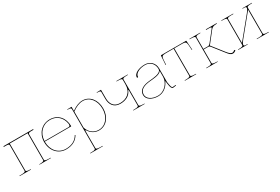

<svg xmlns="http://www.w3.org/2000/svg" viewBox="80 -1608 4280 2934"><g transform="rotate(-30 2219.5 -141.0)"><path d="M552 -520H28V-507.5H67.5C106 -507.5 120 -501 120 -482.5V-35C120 -20.5 113.5 -7.5 45 -7.5H15V0H215V-7.5H207.5C139 -7.5 132.5 -20.5 132.5 -35V-507.5H447.5V-35C447.5 -20.5 441 -7.5 372.5 -7.5H365V0H565V-7.5H535C466.5 -7.5 460 -20.5 460 -35V-482.5C460 -501 474 -507.5 512.5 -507.5H552Z M1040.5 -275H611.5V-275.5C618 -415.5 713 -512.5 843.5 -512.5C962.5 -512.5 1042 -435.5 1061.5 -324C1062.5 -319.5 1063 -314.5 1063 -309C1063 -292.5 1058 -275 1040.5 -275ZM611 -265H1073.5C1075.5 -265 1078.5 -266.5 1078.5 -270C1078.5 -415 986.5 -522.5 843.5 -522.5C705.5 -522.5 603 -418 598.5 -270.5V-260C598.5 -109.5 698 2.5 838.5 2.5C954.5 2.5 1028 -48.5 1067 -118L1058 -123C1020.5 -56.5 951.5 -7.5 838.5 -7.5C704.5 -7.5 611 -114 611 -260Z M1231 -436C1293 -483 1358.5 -512.5 1422 -512.5C1540.5 -512.5 1626 -406.5 1626 -260C1626 -113.5 1538 -7.5 1417 -7.5C1326.5 -7.5 1258 -67 1231 -154.5ZM1231 205V-87C1231 -100 1233 -105.5 1236 -105.5C1239.5 -105.5 1244.5 -99.5 1249.5 -91.5C1286 -34.5 1344.5 2.5 1417 2.5C1545.5 2.5 1638.5 -108 1638.5 -260C1638.5 -412 1547.5 -522.5 1422 -522.5C1357.5 -522.5 1292 -493.5 1231 -448.5V-521.5L1166 -520H1153.5V-512.5H1166C1204.5 -512.5 1218.5 -506 1218.5 -487.5V205C1218.5 219.5 1212 232.5 1143.5 232.5H1123.5V240H1343.5V232.5H1306C1237.5 232.5 1231 219.5 1231 205Z M2220.5 -520H2020.5V-512.5H2040.5C2106.5 -512.5 2115.5 -502 2115.5 -486.5V-409C2115.5 -264 2021 -199 1903 -199C1796.5 -199 1750.5 -275 1750.5 -369V-521.5L1685.5 -520H1673V-512.5H1685.5C1724 -512.5 1738 -506 1738 -487.5V-367.5C1738 -268 1790 -187.5 1903 -187.5C1996.5 -187.5 2073 -226 2102.5 -297.5C2106 -306.5 2110 -310 2112 -310C2114.5 -310 2115.5 -303 2115.5 -294.5V-35C2115.5 -20.5 2109 -7.5 2040.5 -7.5H2020.5V0H2220.5V-7.5H2203C2134.5 -7.5 2128 -20.5 2128 -35V-486.5C2128 -502 2137 -512.5 2203 -512.5H2220.5Z M2671.5 -323V-222.5C2671.5 -116.5 2580 -7.5 2461.5 -7.5C2355.5 -7.5 2279 -59 2279 -130C2279 -217.5 2361 -249.5 2462 -260C2517 -265.5 2638 -267.5 2671.5 -323ZM2519.5 -522.5C2409 -522.5 2319 -473.5 2319 -413C2319 -406.5 2323 -402.5 2329.5 -402.5C2336 -402.5 2340 -406.5 2340 -413C2340 -468 2421 -512.5 2521 -512.5C2609.5 -512.5 2671 -448 2671.5 -360.5V-357.5C2671.5 -352.5 2670.5 -347 2669 -341.5C2650.5 -281 2523 -276.5 2461 -270C2359 -259.5 2266.5 -226 2266.5 -130C2266.5 -53 2348.5 2.5 2461.5 2.5C2551.5 2.5 2626 -57 2660.5 -131C2663.5 -138 2666 -141.5 2668 -141.5C2670 -141.5 2671.5 -137 2671.5 -128V-117C2671.5 -113 2677 -83.5 2679.5 -68C2686 -27.5 2697.5 2.5 2722 2.5H2722.5L2777 -5L2776 -15L2722.5 -10C2708.5 -10.5 2699 -28 2692 -70L2684 -117.5V-360.5C2684 -454.5 2615 -522.5 2519.5 -522.5Z M3037.5 -35V-510H3182.5C3233 -510 3247.5 -495 3251 -447.5L3257 -354.5L3265 -355.5L3254.5 -515.5C3254.5 -519 3251 -520 3249.5 -520H2810.5C2809 -520 2805.5 -519 2805.5 -515.5L2795 -355.5L2803 -354.5L2809 -447.5C2812.5 -495 2827 -510 2877.5 -510H3025V-35C3025 -20.5 3018.5 -7.5 2950 -7.5H2930V0H3130V-7.5H3112.5C3044 -7.5 3037.5 -20.5 3037.5 -35Z M3310 -520V-512.5H3330C3396 -512.5 3405 -501.5 3405 -486V-35C3405 -20.5 3398.5 -7.5 3330 -7.5H3310V0H3510V-7.5H3492.5C3424 -7.5 3417.5 -20.5 3417.5 -35V-270H3501C3512 -270 3527 -259.5 3532.5 -252L3679 -65.5C3718.5 -15 3739 7.5 3776 7.5C3793.5 7.5 3811 -0.5 3824.5 -11C3827.5 -13 3829 -16 3829 -19C3829 -24.5 3824.5 -28.5 3819.5 -28.5C3817.5 -28.5 3814.5 -27.5 3812.5 -26C3798 -14.5 3788.5 -8 3769.5 -8C3747 -8 3721.5 -31 3689.5 -71.5L3529.5 -275L3686.5 -474C3719 -515 3771 -509 3789.5 -510V-520H3599V-510H3650.5C3673.5 -510 3689 -507.5 3689 -500C3689 -496.5 3687 -490.5 3678.5 -480L3535 -298.5C3528 -290 3512 -280 3501 -280H3417.5V-486C3417.5 -501.5 3426.5 -512.5 3492.5 -512.5H3500V-520Z M4411.5 -520H4244V-512.5H4276C4297.5 -512.5 4306.5 -505 4306.5 -492.5C4306.5 -476.5 4292 -451.5 4268 -422.5L3974 -63.5V-486.5C3974 -501 3980.5 -512.5 4049 -512.5H4081.5V-520H3871.5V-512.5H3886.5C3955 -512.5 3961.5 -501 3961.5 -486.5V-36C3961.5 -21.5 3955 -7.5 3886.5 -7.5H3871.5V0H4039V-7.5H4007C3985.5 -7.5 3976.5 -15 3976.5 -28C3976.5 -44 3991 -69 4015 -98L4309 -457V-33.5C4309 -19 4302.5 -7.5 4234 -7.5H4201.5V0H4411.5V-7.5H4396.5C4328 -7.5 4321.5 -19 4321.5 -33.5V-484C4321.5 -498.5 4328 -512.5 4396.5 -512.5H4411.5Z"/></g></svg>

Font: Znikomit
Style: Regular
Weight: 100
Designer: gluk
Foundry: gluk
Version: Version 0.55